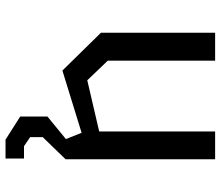

<svg xmlns="http://www.w3.org/2000/svg" viewBox="-70 -484 760 660"><g transform="rotate(90 310.0 -154.0)"><path d="M188.5 -513.5H92.5V-121L222.5 11.5L436.5 -54.5L458 -0.5L380.5 63V156.5L460 207H525V143.5H482.5L451.5 122.5V79L528 0H527.5V-513.5H432V-115L256 -74L188.5 -144.5Z"/></g></svg>

Font: Monaspace Krypton
Style: Regular
Weight: 400
Designer: Riley Cran & the Lettermatic Team
Foundry: Lettermatic
Version: Version 1.200 (Monaspace Krypton)